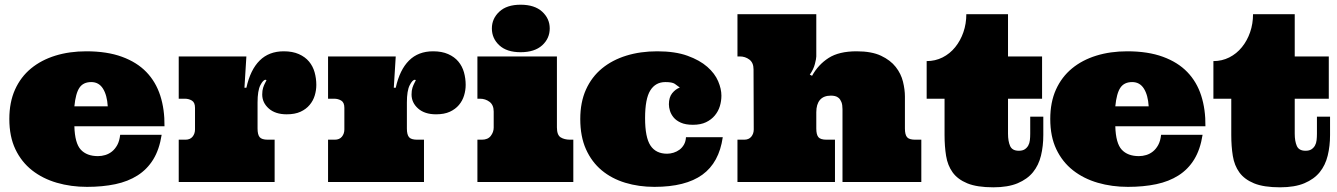

<svg xmlns="http://www.w3.org/2000/svg" viewBox="-20 -780 5731 823"><path d="M298.8 -238.8Q300.8 -166 326.4 -138.4Q352.1 -110.8 399.9 -110.8Q416 -110.8 431.4 -115.5Q446.8 -120.1 460 -130.6Q473.1 -141.1 482.7 -158.4Q492.2 -175.8 495.1 -202.1H672.9Q663.1 -139.2 637 -96.7Q610.8 -54.2 569.8 -28.1Q528.8 -2 474.4 9.5Q419.9 21 353 21Q284.2 21 223.6 3.4Q163.1 -14.2 117.4 -50Q71.8 -85.9 45.9 -140.4Q20 -194.8 20 -270Q20 -341.8 44.4 -396Q68.8 -450.2 113 -486.6Q157.2 -522.9 217.5 -541.5Q277.8 -560.1 350.1 -560.1Q439 -560.1 502.9 -536.6Q566.9 -513.2 607.4 -471.2Q647.9 -429.2 667 -370.1Q686 -311 685.1 -238.8ZM371.1 -428.2Q336.9 -428.2 320.6 -404.1Q304.2 -379.9 298.8 -324.2H441.9Q439 -372.1 421.4 -400.1Q403.8 -428.2 371.1 -428.2Z M1036.1 -538.1 1027.8 -403.8H1036.1Q1053.2 -481 1093 -520.5Q1132.8 -560.1 1196.3 -560.1Q1233.9 -560.1 1261 -548.1Q1288.1 -536.1 1304.7 -516.1Q1321.3 -496.1 1328.6 -470Q1335.9 -443.8 1335.9 -416Q1335.9 -393.1 1329.1 -370.6Q1322.3 -348.1 1307.1 -330.1Q1292 -312 1268.1 -301Q1244.1 -290 1209 -290Q1160.2 -290 1132.1 -314.9Q1104 -339.8 1104 -375Q1104 -392.1 1107.9 -404.1Q1111.8 -416 1116 -423.6Q1120.1 -431.2 1121.6 -434.6Q1123 -438 1118.2 -438Q1107.9 -438 1095.9 -414.6Q1084 -391.1 1084 -340.8V-229Q1084 -203.1 1093 -192.1Q1102.1 -181.2 1127.9 -181.2H1157.2V0H746.1V-181.2H774.9Q794.9 -181.2 805.4 -194.1Q815.9 -207 815.9 -225.1V-317.9Q815.9 -340.8 802.5 -348.9Q789.1 -356.9 772 -356.9H746.1V-538.1Z M1676.3 -538.1 1668 -403.8H1676.3Q1693.4 -481 1733.2 -520.5Q1772.9 -560.1 1836.4 -560.1Q1874 -560.1 1901.1 -548.1Q1928.2 -536.1 1944.8 -516.1Q1961.4 -496.1 1968.8 -470Q1976.1 -443.8 1976.1 -416Q1976.1 -393.1 1969.2 -370.6Q1962.4 -348.1 1947.3 -330.1Q1932.1 -312 1908.2 -301Q1884.3 -290 1849.1 -290Q1800.3 -290 1772.2 -314.9Q1744.1 -339.8 1744.1 -375Q1744.1 -392.1 1748 -404.1Q1752 -416 1756.1 -423.6Q1760.3 -431.2 1761.7 -434.6Q1763.2 -438 1758.3 -438Q1748 -438 1736.1 -414.6Q1724.1 -391.1 1724.1 -340.8V-229Q1724.1 -203.1 1733.2 -192.1Q1742.2 -181.2 1768.1 -181.2H1797.4V0H1386.2V-181.2H1415Q1435.1 -181.2 1445.6 -194.1Q1456.1 -207 1456.1 -225.1V-317.9Q1456.1 -340.8 1442.6 -348.9Q1429.2 -356.9 1412.1 -356.9H1386.2V-538.1Z M2367.2 -538.1V-233.9Q2367.2 -201.2 2383.3 -191.2Q2399.4 -181.2 2424.3 -181.2H2437.5V0H2026.4V-181.2H2045.4Q2071.3 -181.2 2083.7 -197.5Q2096.2 -213.9 2096.2 -232.9V-301.8Q2096.2 -330.1 2078.4 -343.5Q2060.5 -356.9 2037.1 -356.9H2026.4V-538.1ZM2088.4 -658.2Q2088.4 -700.2 2120.4 -730Q2152.3 -759.8 2211.4 -759.8Q2271.5 -759.8 2304 -730Q2336.4 -700.2 2336.4 -658.2Q2336.4 -615.2 2304 -585.7Q2271.5 -556.2 2211.4 -556.2Q2152.3 -556.2 2120.4 -585.7Q2088.4 -615.2 2088.4 -658.2Z M2832 -428.2Q2790 -428.2 2767.6 -392.6Q2745.1 -356.9 2745.1 -273.9Q2745.1 -190.9 2768.3 -156Q2791.5 -121.1 2839.4 -121.1Q2853 -121.1 2867.2 -125.5Q2881.3 -129.9 2892.8 -138.4Q2904.3 -147 2911.9 -160.4Q2919.4 -173.8 2920.4 -191.9H3078.1Q3062.5 -83 2990.5 -31Q2918.5 21 2785.2 21Q2718.3 21 2660.2 3.4Q2602.1 -14.2 2559.1 -50Q2516.1 -85.9 2491.7 -140.4Q2467.3 -194.8 2467.3 -270Q2467.3 -341.8 2491.7 -396Q2516.1 -450.2 2560.3 -486.6Q2604.5 -522.9 2664.8 -541.5Q2725.1 -560.1 2797.4 -560.1Q2874 -560.1 2926.8 -541Q2979.5 -522 3012 -493.4Q3044.4 -464.8 3058.3 -431.9Q3072.3 -398.9 3072.3 -370.1Q3072.3 -347.2 3065.7 -325.2Q3059.1 -303.2 3044.2 -285.2Q3029.3 -267.1 3006.3 -256.1Q2983.4 -245.1 2950.2 -245.1Q2918.5 -245.1 2898.4 -254.2Q2878.4 -263.2 2867.4 -276.6Q2856.4 -290 2851.8 -304.9Q2847.2 -319.8 2847.2 -333Q2847.2 -362.8 2861.3 -380.4Q2875.5 -397.9 2894 -404.8Q2883.3 -413.1 2872.3 -420.7Q2861.3 -428.2 2832 -428.2Z M3651.9 -560.1Q3716.3 -560.1 3756.6 -541Q3796.9 -522 3819.6 -492.9Q3842.3 -463.9 3850.6 -429.9Q3858.9 -396 3858.9 -366.2V-229Q3858.9 -203.1 3867.9 -192.1Q3877 -181.2 3902.8 -181.2H3929.2V0H3591.3V-312Q3591.3 -331.1 3586.7 -342.5Q3582 -354 3575 -360.1Q3567.9 -366.2 3559.1 -368.2Q3550.3 -370.1 3542 -370.1Q3510.3 -370.1 3494.6 -351.6Q3479 -333 3479 -298.8V-229Q3479 -203.1 3488 -192.1Q3497.1 -181.2 3522.9 -181.2H3559.1V0H3141.1V-181.2H3169.9Q3189.9 -181.2 3200.4 -194.1Q3210.9 -207 3210.9 -225.1L3210 -482.9Q3210 -511.2 3192.1 -524.7Q3174.3 -538.1 3150.9 -538.1H3141.1V-719.2H3479V-538.1Q3479 -528.8 3473.1 -505.9Q3467.3 -482.9 3451.2 -460L3460.9 -455.1Q3487.3 -502.9 3531.7 -531.5Q3576.2 -560.1 3651.9 -560.1Z M4300.8 -719.2V-538.1H4446.8V-356.9H4300.8V-207Q4300.8 -174.8 4309.8 -154.3Q4318.8 -133.8 4347.2 -133.8Q4362.8 -133.8 4372.3 -139.9Q4381.8 -146 4387.5 -156Q4393.1 -166 4394.5 -179Q4396 -191.9 4396 -207V-279.8H4452.1V-201.2Q4452.1 -153.8 4442.1 -112.8Q4432.1 -71.8 4408 -42Q4383.8 -12.2 4342.3 5.4Q4300.8 22.9 4237.8 22.9Q4168 22.9 4126.5 5.9Q4085 -11.2 4063.5 -41Q4042 -70.8 4035.4 -111.8Q4028.8 -152.8 4028.8 -201.2V-356.9H3952.1V-518.1Q3988.8 -518.1 4020.3 -533.9Q4051.8 -549.8 4074.5 -577.9Q4097.2 -606 4109.6 -642.1Q4122.1 -678.2 4122.1 -719.2Z M4760.7 -238.8Q4762.7 -166 4788.3 -138.4Q4814 -110.8 4861.8 -110.8Q4877.9 -110.8 4893.3 -115.5Q4908.7 -120.1 4921.9 -130.6Q4935.1 -141.1 4944.6 -158.4Q4954.1 -175.8 4957 -202.1H5134.8Q5125 -139.2 5098.9 -96.7Q5072.8 -54.2 5031.7 -28.1Q4990.7 -2 4936.3 9.5Q4881.8 21 4814.9 21Q4746.1 21 4685.5 3.4Q4625 -14.2 4579.3 -50Q4533.7 -85.9 4507.8 -140.4Q4481.9 -194.8 4481.9 -270Q4481.9 -341.8 4506.3 -396Q4530.8 -450.2 4575 -486.6Q4619.1 -522.9 4679.4 -541.5Q4739.7 -560.1 4812 -560.1Q4900.9 -560.1 4964.8 -536.6Q5028.8 -513.2 5069.3 -471.2Q5109.9 -429.2 5128.9 -370.1Q5147.9 -311 5147 -238.8ZM4833 -428.2Q4798.8 -428.2 4782.5 -404.1Q4766.1 -379.9 4760.7 -324.2H4903.8Q4900.9 -372.1 4883.3 -400.1Q4865.7 -428.2 4833 -428.2Z M5529.8 -719.2V-538.1H5675.8V-356.9H5529.8V-207Q5529.8 -174.8 5538.8 -154.3Q5547.9 -133.8 5576.2 -133.8Q5591.8 -133.8 5601.3 -139.9Q5610.8 -146 5616.5 -156Q5622.1 -166 5623.5 -179Q5625 -191.9 5625 -207V-279.8H5681.2V-201.2Q5681.2 -153.8 5671.1 -112.8Q5661.1 -71.8 5637 -42Q5612.8 -12.2 5571.3 5.4Q5529.8 22.9 5466.8 22.9Q5397 22.9 5355.5 5.9Q5314 -11.2 5292.5 -41Q5271 -70.8 5264.4 -111.8Q5257.8 -152.8 5257.8 -201.2V-356.9H5181.2V-518.1Q5217.8 -518.1 5249.3 -533.9Q5280.8 -549.8 5303.5 -577.9Q5326.2 -606 5338.6 -642.1Q5351.1 -678.2 5351.1 -719.2Z"/></svg>

Font: Ultra
Style: Regular
Weight: 400
Designer: Astigmatic (AOETI)
Foundry: Astigmatic (AOETI)
Version: Version 1.000